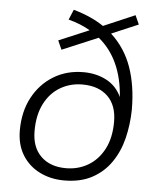

<svg xmlns="http://www.w3.org/2000/svg" viewBox="-52 -755 654 808"><g transform="rotate(5 275.0 -351.5)"><path d="M249 8Q191 8 144.5 -15.5Q98 -39 71.5 -82.5Q45 -126 45 -186Q45 -265 77 -325Q109 -385 164.5 -419Q220 -453 291 -453Q345 -453 388 -430.5Q431 -408 452 -362Q447 -440 419.5 -501Q392 -562 342 -603L190 -539L173 -577L301 -631Q260 -655 209 -668L227 -711Q302 -690 355 -654L488 -711L505 -673L392 -625Q452 -570 479.5 -492Q507 -414 507 -313Q506 -251 492 -193.5Q478 -136 447 -90.5Q416 -45 367 -18.5Q318 8 249 8ZM252 -44Q303 -44 345 -68.5Q387 -93 412 -140.5Q437 -188 437 -256Q437 -326 398 -363.5Q359 -401 291 -401Q240 -401 198 -376.5Q156 -352 131.5 -304.5Q107 -257 107 -189Q107 -120 146 -82Q185 -44 252 -44Z"/></g></svg>

Font: Nunito Sans Light
Style: Italic
Weight: 300
Italic angle: -9°
Designer: Vernon Adams
Foundry: Vernon Adams
Version: Version 3.006; ttfautohint (v1.8.3)